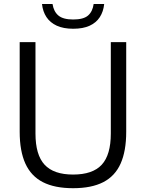

<svg xmlns="http://www.w3.org/2000/svg" viewBox="-20 -956 748 985"><path d="M355 9.5Q260.5 9.5 200 -21.5Q139.5 -52.5 110.2 -116.8Q81 -181 81 -280V-740H162V-271Q162 -161.5 208.8 -111Q255.5 -60.5 355 -60.5Q455.5 -60.5 502 -111Q548.5 -161.5 548.5 -271V-740H627.5V-280Q627.5 -181 598.8 -116.8Q570 -52.5 509.8 -21.5Q449.5 9.5 355 9.5ZM355.5 -808.5Q305.5 -808.5 271.2 -824.2Q237 -840 218.2 -868.5Q199.5 -897 195.5 -935.5H249.5Q255.5 -896.5 279.8 -876.2Q304 -856 355.5 -856Q408 -856 431.5 -876.2Q455 -896.5 460.5 -935.5H514.5Q510.5 -896.5 492 -868Q473.5 -839.5 439.8 -824Q406 -808.5 355.5 -808.5Z"/></svg>

Font: Encode Sans Condensed Thin
Style: Regular
Weight: 400
Version: Version 3.002